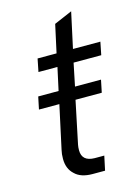

<svg xmlns="http://www.w3.org/2000/svg" viewBox="-103 -714 560 773"><g transform="rotate(-15 177.0 -327.5)"><path d="M54.7 -358.4H139.6L160.2 -453.1H81.1L91.8 -506.8H170.9L196.3 -623L271.5 -655.3L239.3 -506.8H353.5L342.8 -453.1H227.5L208 -358.4H316.4L305.7 -306.6H196.3L159.2 -128.9Q157.2 -119.1 157.2 -106.4Q157.2 -60.5 210 -59.6H250L237.3 0H185.5Q136.7 0 112.3 -24.4Q85.9 -47.9 85.9 -89.8Q85.9 -110.4 89.8 -126L128.9 -306.6H43.9Z"/></g></svg>

Font: Dinish
Style: Italic
Weight: 400
Italic angle: -12°
Designer: Bert Driehuis
Foundry: Playbeing
Version: Version 3.002; git-62d0f29-release